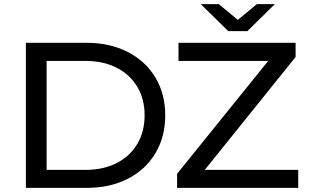

<svg xmlns="http://www.w3.org/2000/svg" viewBox="-20 -907 1494 927"><path d="M105 0V-700.2H399.9Q510.7 -700.2 596.9 -656Q683.1 -611.8 730.5 -532.5Q777.8 -453.1 777.8 -350.1Q777.8 -247.1 730.5 -167.5Q683.1 -87.9 597.2 -43.9Q511.2 0 399.9 0ZM205.1 -86.9H394Q479 -86.9 543.5 -119.9Q607.9 -152.8 643.1 -212.4Q678.2 -272 678.2 -350.1Q678.2 -428.2 643.1 -487.5Q607.9 -546.9 543.5 -579.8Q479 -612.8 394 -612.8H205.1ZM835 0V-67.9L1274.9 -612.8H841.8V-700.2H1407.2V-631.8L968.8 -86.9H1419.9V0ZM949.2 -887.2H1036.1L1128.4 -811L1220.2 -887.2H1307.1L1174.3 -756.8H1082Z"/></svg>

Font: Montserrat Medium
Style: Regular
Weight: 500
Designer: Julieta Ulanovsky
Foundry: Julieta Ulanovsky
Version: Version 7.200